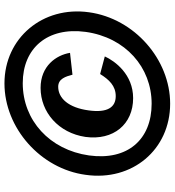

<svg xmlns="http://www.w3.org/2000/svg" viewBox="19 -792 783 861"><g transform="rotate(-90 410.5 -361.5)"><path d="M376 10C574 10 758 -150 786 -354C815 -561 671 -733 467 -733C267 -733 84 -571 57 -369C27 -160 170 10 376 10ZM376 -73C215 -73 120 -181 144 -354C169 -530 301 -651 468 -651C625 -651 721 -540 698 -369C673 -190 539 -73 376 -73ZM447 -571C337 -571 245 -490 227 -370C210 -244 284 -156 401 -156C507 -156 567 -237 588 -283L509 -304C484 -264 456 -234 410 -234C360 -234 334 -271 346 -356C358 -445 400 -492 452 -492C488 -492 498 -458 506 -428L604 -439C594 -501 545 -571 447 -571Z"/></g></svg>

Font: United Sans
Style: Bold Italic
Weight: 700
Italic angle: -8°
Designer: Pablo Impallari, Rodrigo Fuenzalida (Modified by Dan O. Williams)
Version: Version 1.000;PS 001.000;hotconv 1.0.88;makeotf.lib2.5.64775